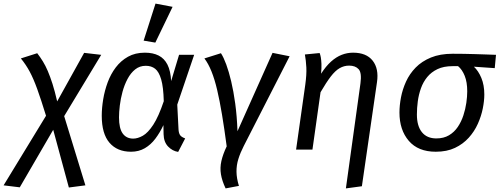

<svg xmlns="http://www.w3.org/2000/svg" viewBox="-93 -832 2779 1068"><path d="M23 -507 114 -536Q131 -514 145.5 -490.5Q160 -467 173 -436.5Q186 -406 199 -365.5Q212 -325 225 -268L264 -186L382 199L290 211L203 -110L163 -188Q135 -279 114 -337Q93 -395 72 -434Q51 -473 23 -507ZM225 -268 375 -538 470 -527 264 -186 203 -110 17 210 -73 199 163 -188Z M713 -539Q758 -539 789.5 -523Q821 -507 838.5 -472.5Q856 -438 859 -381L903 -527H987L893 -250L900 -113Q901 -93 908 -81.5Q915 -70 937 -62L898 13Q866 8 842 -17Q818 -42 817 -85L816 -136Q797 -95 771.5 -61Q746 -27 712.5 -7.5Q679 12 636 12Q559 12 516 -38Q473 -88 473 -188Q473 -231 481 -279.5Q489 -328 506 -374Q523 -420 551 -457Q579 -494 619 -516.5Q659 -539 713 -539ZM718 -466Q684 -466 659 -446Q634 -426 616.5 -393Q599 -360 588.5 -321.5Q578 -283 573.5 -245.5Q569 -208 569 -179Q569 -118 589.5 -89.5Q610 -61 648 -61Q673 -61 701.5 -77Q730 -93 759.5 -138Q789 -183 818 -269Q816 -348 803.5 -390.5Q791 -433 770 -449.5Q749 -466 718 -466ZM706 -606 772 -812 867 -794 771 -595Z M1044 -507 1136 -536Q1151 -513 1165.5 -473.5Q1180 -434 1193 -379.5Q1206 -325 1215.5 -255.5Q1225 -186 1228 -102L1423 -538L1518 -519L1263 -20Q1244 17 1233 52Q1222 87 1222.5 123.5Q1223 160 1236 202L1162 216Q1142 174 1136 137.5Q1130 101 1138.5 63.5Q1147 26 1168 -18Q1155 -116 1142 -194Q1129 -272 1115 -331.5Q1101 -391 1083.5 -434.5Q1066 -478 1044 -507Z M1871 -539Q1945 -539 1980 -494.5Q2015 -450 2004 -375L1920 204L1831 216L1912 -368Q1920 -427 1902 -447Q1884 -467 1849 -467Q1821 -467 1796.5 -453Q1772 -439 1747 -406.5Q1722 -374 1690 -319L1645 0H1554L1605 -360Q1613 -418 1611 -457Q1609 -496 1603 -529L1685 -537Q1689 -527 1691.5 -513Q1694 -499 1695 -477Q1696 -455 1693 -422Q1720 -464 1748.5 -489.5Q1777 -515 1807.5 -527Q1838 -539 1871 -539Z M2425 -533Q2455 -533 2486.5 -532.5Q2518 -532 2550 -531Q2582 -530 2611.5 -529Q2641 -528 2666 -527L2659 -453L2543 -461Q2568 -438 2584.5 -398.5Q2601 -359 2601 -306Q2601 -271 2592.5 -228.5Q2584 -186 2565 -143.5Q2546 -101 2514.5 -66Q2483 -31 2438 -9.5Q2393 12 2331 12Q2233 12 2181 -48.5Q2129 -109 2129 -206Q2129 -246 2137.5 -290.5Q2146 -335 2165.5 -378Q2185 -421 2219 -456Q2253 -491 2304 -512Q2355 -533 2425 -533ZM2455 -464H2425Q2375 -464 2340.5 -447.5Q2306 -431 2283.5 -403.5Q2261 -376 2248.5 -341Q2236 -306 2231 -268.5Q2226 -231 2226 -195Q2226 -131 2254 -96.5Q2282 -62 2334 -62Q2375 -62 2404.5 -79.5Q2434 -97 2453.5 -126Q2473 -155 2484.5 -190Q2496 -225 2501 -260Q2506 -295 2506 -324Q2506 -375 2492 -410Q2478 -445 2455 -464Z"/></svg>

Font: Fira Sans Variable
Style: Italic
Weight: 397
Italic angle: -8°
Designer: Carrois Corporate & Edenspiekermann AG
Foundry: Carrois Corporate GbR & Edenspiekermann AG
Version: Version 4.202